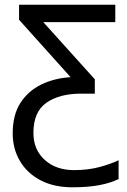

<svg xmlns="http://www.w3.org/2000/svg" viewBox="-20 -556 538 816"><path d="M288 240Q209 240 152 210Q95 180 64.5 128Q34 76 34 11Q34 -68 67 -119Q100 -170 156 -197Q212 -224 280 -228L61 -472V-536H470V-462H164L383 -219V-158H324Q233 -158 177.5 -119.5Q122 -81 122 9Q122 80 170 123.5Q218 167 295 167Q354 167 402.5 154Q451 141 484 125V205Q452 221 404 230.5Q356 240 288 240Z"/></svg>

Font: Noto Sans Living
Style: Regular
Weight: 400
Designer: Monotype Design Team
Foundry: Monotype Imaging Inc.
Version: Version 2.013; ttfautohint (v1.8.4.7-5d5b)